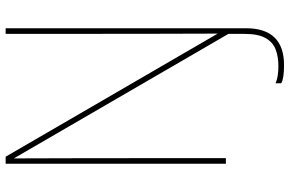

<svg xmlns="http://www.w3.org/2000/svg" viewBox="-193 -627 1026 680"><g transform="rotate(-90 320.0 -287.0)"><path d="M429 206Q382 206 365 196V176Q388 186 425 186Q460 186 485.5 176Q511 166 525.5 140Q540 114 540 65V9L99 -751Q100 -600 100 0H80V-780H105L541 -29Q540 -180 540 -780H560V71Q560 206 429 206Z"/></g></svg>

Font: Tanohe Sans Thin
Style: Regular
Weight: 100
Designer: Village Type and Design LLC & Cristiano Sobral
Foundry: Cooper Hewitt Smithsonian Design Museum
Version: Version 1.00;September 29, 2021;FontCreator 13.0.0.2655 64-b